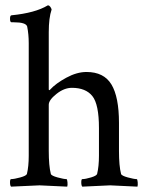

<svg xmlns="http://www.w3.org/2000/svg" viewBox="-20 -698 558 721"><path d="M161.1 -677.7Q165 -677.7 168.9 -672.4Q172.9 -667 173.8 -662.1Q163.1 -630.9 163.1 -577.1V-363.3Q163.1 -359.4 164.6 -359.4Q166 -359.4 168 -361.3Q189.5 -384.8 229 -406.2Q268.6 -427.7 304.7 -427.7Q370.1 -427.7 398.4 -380.9Q426.8 -334 426.8 -236.3V-130.9Q426.8 -75.2 434.6 -44.9Q436.5 -38.1 460 -31.7Q483.4 -25.4 493.2 -25.4Q496.1 -25.4 497.1 -13.7Q498 -2 496.1 2.9Q398.4 -2 393.6 -2Q388.7 -2 289.1 2.9Q285.2 -1 285.2 -13.2Q285.2 -25.4 289.1 -25.4Q300.8 -25.4 321.8 -31.7Q342.8 -38.1 344.7 -44.9Q351.6 -73.2 351.6 -113.3V-216.8Q351.6 -306.6 326.7 -337.4Q301.8 -368.2 250 -368.2Q220.7 -368.2 191.9 -345.2Q163.1 -322.3 163.1 -304.7V-131.8Q163.1 -75.2 170.9 -44.9Q172.9 -38.1 196.3 -31.7Q219.7 -25.4 229.5 -25.4Q232.4 -25.4 233.4 -13.7Q234.4 -2 232.4 2.9Q134.8 -2 128.4 -2Q122.1 -2 21.5 2.9Q17.6 -1 17.6 -13.2Q17.6 -25.4 21.5 -25.4Q33.2 -25.4 56.2 -31.7Q79.1 -38.1 81.1 -44.9Q87.9 -73.2 87.9 -112.3V-536.1Q87.9 -569.3 82 -598.6Q77.1 -614.3 32.2 -614.3H23.4Q17.6 -614.3 17.6 -627.4Q17.6 -640.6 23.4 -640.6Q112.3 -649.4 159.2 -677.7Z"/></svg>

Font: CrimsonText-Roman
Style: Roman
Weight: 400
Version: Version 0.13